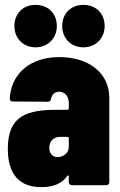

<svg xmlns="http://www.w3.org/2000/svg" viewBox="-20 -759 492 787"><path d="M126 -565C176 -565 213 -602 213 -652C213 -704 177 -739 126 -739C75 -739 39 -704 39 -652C39 -602 75 -565 126 -565ZM322 -565C372 -565 409 -602 409 -652C409 -704 373 -739 322 -739C271 -739 235 -704 235 -652C235 -602 271 -565 322 -565ZM223 -525C108 -525 26 -461 20 -355C20 -347 25 -343 32 -343L177 -342C184 -342 188 -346 189 -354C193 -372 205 -383 222 -383C245 -383 262 -365 262 -338V-314C262 -311 260 -309 257 -309H217C96 -309 12 -289 12 -149C12 -12 93 8 150 8C199 8 234 -7 256 -38C259 -42 262 -40 262 -36V-12C262 -5 267 0 274 0H416C423 0 428 -5 428 -12V-358C428 -459 345 -525 223 -525ZM216 -115C198 -115 182 -127 182 -154C182 -180 200 -198 226 -198H257C260 -198 262 -196 262 -193V-156C262 -130 237 -115 216 -115Z"/></svg>

Font: Barlow Condensed ExtraBold
Style: Regular
Weight: 800
Width: 3
Designer: Jeremy Tribby
Foundry: Tribby Type
Version: Version 1.422;hotconv 1.0.109;makeotfexe 2.5.65596